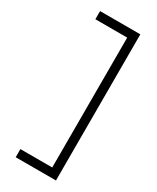

<svg xmlns="http://www.w3.org/2000/svg" viewBox="-245 -881 918 1123"><g transform="rotate(30 213.5 -319.5)"><path d="M347 -813V174H75V119H290V-758H75V-813Z"/></g></svg>

Font: Lopes Sans Light
Style: Regular
Weight: 300
Designer: Gabriel Lam, Diego Maldonado
Foundry: TypeRant, Foresti Design
Version: Version 4.000